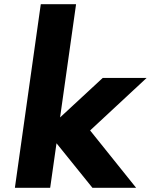

<svg xmlns="http://www.w3.org/2000/svg" viewBox="-20 -887 728 914"><path d="M469 -516 266 -328 342 -866 341 -867H175L174 -866L51 6L52 7H218L219 6L249 -205L420 7H628L409 -266L678 -516Z"/></svg>

Font: Hussar Woodtype
Style: SeBdObl
Weight: 900
Foundry: Cannot Into Space Fonts
Version: Version 1.07